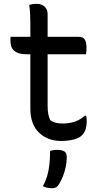

<svg xmlns="http://www.w3.org/2000/svg" viewBox="-20 -726 540 1012"><path d="M36 -532H140V-594Q140 -620 139 -646.5Q138 -673 134 -700Q144 -703 153.5 -704.5Q163 -706 172 -706Q188 -706 201.5 -700Q215 -694 223 -681.5Q231 -669 231 -650V-532H392Q418 -532 427 -517.5Q436 -503 436 -472Q436 -467 435.5 -461Q435 -455 434.5 -450Q434 -445 433 -440H231V-168Q231 -143 234.5 -125Q238 -107 245 -92Q258 -83 273.5 -79Q289 -75 311 -75Q335 -75 355.5 -79.5Q376 -84 394 -93Q412 -102 428 -116H434Q436 -109 436.5 -102Q437 -95 437 -87Q437 -65 432 -47.5Q427 -30 416 -17Q409 -9 398.5 -2.5Q388 4 373.5 8Q359 12 341.5 14.5Q324 17 303 17Q266 17 236.5 5.5Q207 -6 185 -27.5Q163 -49 151.5 -80.5Q140 -112 140 -152V-440H122Q97 -440 80.5 -445Q64 -450 53.5 -459.5Q43 -469 39 -482.5Q35 -496 35 -515Q35 -518 35 -521Q35 -524 35.5 -527Q36 -530 36 -532ZM244 70Q251 67 256.5 66Q262 65 268.5 64.5Q275 64 282 64Q307 64 319.5 72.5Q332 81 332 101Q332 127 326.5 153.5Q321 180 312 202.5Q303 225 292 243Q284 257 275.5 261.5Q267 266 256 266Q242 266 229.5 263.5Q217 261 206 255Q221 228 229 200Q237 172 240.5 140.5Q244 109 244 70Z"/></svg>

Font: Code D Ace
Style: Regular
Weight: 400
Version: Version 1.085; ttfautohint (v1.8.4.7-5d5b);Nerd Fonts 3.0.2